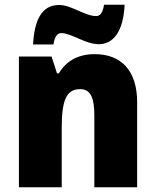

<svg xmlns="http://www.w3.org/2000/svg" viewBox="-20 -792 658 812"><path d="M120 -604H206C212 -644 227 -652 239 -652C282 -652 341 -605 398 -605C457 -605 502 -656 507 -772H420C414 -734 401 -724 387 -724C339 -724 282 -771 230 -771C155 -771 125 -704 120 -604ZM381 -563C310 -563 260 -534 229 -482H221L198 -553H60V0H241V-246C241 -362 257 -415 319 -415C364 -415 379 -377 379 -304V0H560V-360C560 -497 489 -563 381 -563Z"/></svg>

Font: Noto Sans Sinhala SemiCondensed Black
Style: Regular
Weight: 900
Width: 4
Designer: Jelle Bosma - Monotype Design Team
Foundry: Monotype Imaging Inc.
Version: Version 2.006